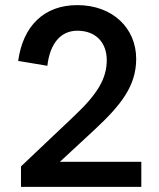

<svg xmlns="http://www.w3.org/2000/svg" viewBox="-20 -730 622 750"><path d="M512 -500C512 -620 420 -710 282 -710C153 -710 70 -630 51 -492L165 -473C175 -560 217 -610 282 -610C356 -610 397 -562 397 -495C397 -424 362 -364 271 -278L62 -80V0H532V-98H214L349 -223C451 -318 512 -393 512 -500Z"/></svg>

Font: Gully Medium
Style: Regular
Weight: 500
Designer: jaikishan Patel
Foundry: MagicType
Version: Version 1.000;Glyphs 3.2 (3242)